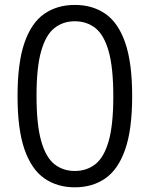

<svg xmlns="http://www.w3.org/2000/svg" viewBox="-20 -770 623 799"><path d="M291.5 9.5Q218 9.5 164.5 -27.8Q111 -65 82 -148.2Q53 -231.5 53 -370Q53 -508.5 81.8 -591.8Q110.5 -675 164 -712.2Q217.5 -749.5 291.5 -749.5Q365.5 -749.5 419 -712.2Q472.5 -675 501.2 -591.8Q530 -508.5 530 -370Q530 -231.5 501 -148.2Q472 -65 418.5 -27.8Q365 9.5 291.5 9.5ZM291.5 -58.5Q340.5 -58.5 376.5 -86.5Q412.5 -114.5 432 -182Q451.5 -249.5 451.5 -368.5Q451.5 -489 432 -557.2Q412.5 -625.5 376.5 -653.5Q340.5 -681.5 291.5 -681.5Q242.5 -681.5 206.8 -653.5Q171 -625.5 151.5 -558Q132 -490.5 132 -371.5Q132 -251 151.5 -182.8Q171 -114.5 206.8 -86.5Q242.5 -58.5 291.5 -58.5Z"/></svg>

Font: Encode Sans SemiCondensed
Style: Regular
Weight: 400
Width: 4
Designer: Multiple Designers
Foundry: Impallari Type
Version: Version 3.002